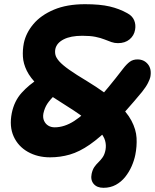

<svg xmlns="http://www.w3.org/2000/svg" viewBox="-20 -730 731 906"><path d="M468.2 156.2Q437.6 156.2 422 137.8Q406.4 119.4 412.4 90.2Q416.8 70.2 425.3 58Q433.8 45.8 444.5 35.6Q455.2 25.4 464.5 12.1Q473.8 -1.2 478 -23.2Q481.8 -45.2 475.9 -66.6Q470 -88 447.4 -113.4Q424.8 -138.8 379.4 -172.6Q334 -206.4 258.8 -253Q195.8 -291.8 159.3 -327.2Q122.8 -362.6 106.4 -396.3Q90 -430 88.1 -462.2Q86.2 -494.4 92.4 -526.2Q102.4 -574.6 137.7 -616.5Q173 -658.4 234.2 -684.3Q295.4 -710.2 381.2 -710.2Q452 -710.2 497.5 -699.5Q543 -688.8 580.2 -668Q604.4 -655.2 613.1 -634.2Q621.8 -613.2 617.4 -589.6Q612.8 -562 591.4 -544.2Q570 -526.4 536.6 -526.4Q520.4 -526.4 505.8 -531.5Q491.2 -536.6 473.4 -543.8Q455.6 -551 430.8 -556.1Q406 -561.2 368.6 -561.2Q313.2 -561.2 280.3 -544.2Q247.4 -527.2 241.2 -499Q238.4 -485 241.6 -471.1Q244.8 -457.2 259.8 -440.3Q274.8 -423.4 306.4 -401Q338 -378.6 391.8 -346.4Q478.6 -293.4 528.5 -247.8Q578.4 -202.2 600.3 -160.5Q622.2 -118.8 624.4 -79.1Q626.6 -39.4 618.4 1Q613.2 27 601.3 54.2Q589.4 81.4 570.9 104.7Q552.4 128 526.7 142.1Q501 156.2 468.2 156.2ZM216.2 12.4Q157 12.4 111.3 -13.5Q65.6 -39.4 44.4 -86.3Q23.2 -133.2 35.6 -196.4Q47.4 -253.8 82.4 -292.3Q117.4 -330.8 161.4 -357.8Q188.2 -373.2 212.1 -374.6Q236 -376 254 -358.6Q264.6 -349 261.7 -325.5Q258.8 -302 244.4 -287.2Q215.8 -259.6 203.2 -240.3Q190.6 -221 184.8 -194.8Q181.2 -175 187.9 -160.1Q194.6 -145.2 207.7 -137.2Q220.8 -129.2 238 -129.2Q283.6 -129.2 330.2 -159.1Q376.8 -189 432.7 -250.4Q488.6 -311.8 561.4 -406.6Q577.8 -427.8 592.7 -438.7Q607.6 -449.6 628.8 -449.6Q659.4 -449.6 677.9 -427Q696.4 -404.4 689.4 -366.6Q687.6 -357.2 678.4 -338.7Q669.2 -320.2 650.4 -296.6Q572.2 -202.2 512.4 -141.9Q452.6 -81.6 403.7 -47.7Q354.8 -13.8 309.6 -0.7Q264.4 12.4 216.2 12.4Z"/></svg>

Font: Shantell Sans Light
Style: Italic
Weight: 300
Italic angle: -11°
Designer: Stephen Nixon, Anya Danilova, Shantell Martin
Foundry: Arrow Type
Version: Version 1.008;[ac192a2d6]